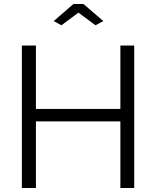

<svg xmlns="http://www.w3.org/2000/svg" viewBox="-20 -937 778 957"><path d="M248 -832 346 -917H396L495 -832L456 -811L371 -874L286 -811ZM649 -710V0H580V-332H159V0H89V-710H159V-394H580V-710Z"/></svg>

Font: PTCRaleway
Style: Regular
Weight: 400
Designer: Matt McInerney, Pablo Impallari, Rodrigo Fuenzalida
Foundry: Matt McInerney, Pablo Impallari, Rodrigo Fuenzalida
Version: Version 3.000g; ttfautohint (v1.5) -l 8 -r 28 -G 28 -x 14 -D